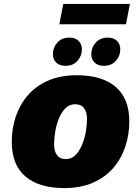

<svg xmlns="http://www.w3.org/2000/svg" viewBox="-20 -948 712 980"><path d="M40 -224Q40 -292 60.5 -353Q81 -414 122 -461.5Q163 -509 225.5 -536.5Q288 -564 372 -564Q501 -564 570.5 -504.5Q640 -445 640 -328Q640 -261 619.5 -199.5Q599 -138 558 -90.5Q517 -43 454.5 -15.5Q392 12 308 12Q179 12 109.5 -47.5Q40 -107 40 -224ZM256 -212Q256 -176 271 -156Q286 -136 316 -136Q346 -136 366.5 -157.5Q387 -179 400 -211.5Q413 -244 418.5 -278.5Q424 -313 424 -340Q424 -376 409 -396Q394 -416 364 -416Q334 -416 313.5 -395Q293 -374 280 -341.5Q267 -309 261.5 -274Q256 -239 256 -212ZM510 -612Q480 -612 463 -628.5Q446 -645 446 -672Q446 -705 468.5 -730.5Q491 -756 530 -756Q560 -756 577 -739.5Q594 -723 594 -696Q594 -663 571.5 -637.5Q549 -612 510 -612ZM314 -612Q284 -612 267 -628.5Q250 -645 250 -672Q250 -705 272.5 -730.5Q295 -756 334 -756Q364 -756 381 -739.5Q398 -723 398 -696Q398 -663 375.5 -637.5Q353 -612 314 -612ZM303 -928H643L623 -824H283Z"/></svg>

Font: Kufam Black
Style: Italic
Weight: 900
Italic angle: -11°
Designer: Artur Schmal
Foundry: Original Type
Version: Version 1.301; ttfautohint (v1.8.3)